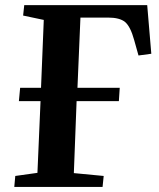

<svg xmlns="http://www.w3.org/2000/svg" viewBox="-20 -734 624 754"><path d="M450.2 -389.2 446.8 -336.9H280.8L270 -54.2L387.2 -43L382.8 0H36.1L40 -43L127 -55.2L139.2 -336.9H54.2L59.1 -389.2H141.1L151.9 -655.8L70.8 -672.9L75.2 -713.9H558.1L574.2 -522.9L523.9 -516.1L506.8 -577.1Q492.2 -629.9 471.2 -647.5Q450.2 -665 403.8 -665H295.9L284.2 -389.2Z"/></svg>

Font: Literata SemiBold
Style: Italic
Weight: 650
Italic angle: -2.39999°
Designer: Latin by Veronika Burian and Jose Scaglione. Greek by Irene Vlachou. Cyrillic by Vera Evstafieva
Foundry: TypeTogether
Version: Version 3.021